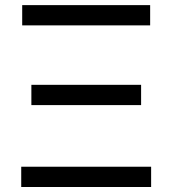

<svg xmlns="http://www.w3.org/2000/svg" viewBox="-20 -748 689 768"><path d="M64.9 0V-81.1H584.5V0ZM105.5 -327.6V-408.7H544.4V-327.6ZM68.8 -646.5V-727.5H580.6V-646.5Z"/></svg>

Font: Inter 16pt
Style: Regular
Weight: 400
Version: Version 4.001;git-66647c0bb